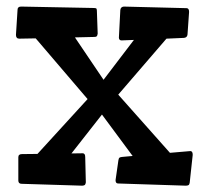

<svg xmlns="http://www.w3.org/2000/svg" viewBox="-20 -575 624 593"><path d="M46.9 -7.3Q36.6 -7.3 36.6 -17.6V-89.4Q36.6 -99.1 47.9 -99.1L95.7 -99.6L250.5 -269L90.3 -456.5L39.6 -455.6Q29.3 -455.6 29.3 -467.3L34.2 -544.9Q34.2 -554.7 45.4 -554.7L270.5 -550.3Q277.3 -550.3 278.3 -547.6Q279.3 -544.9 279.3 -539.6L281.7 -471.2Q280.8 -464.8 278.8 -462.9Q276.9 -460.9 271 -460.9L211.4 -459.5L299.8 -328.6L393.6 -451.7L355.5 -450.2Q347.7 -450.2 347.2 -458.5L351.6 -543.9Q352.5 -553.7 362.3 -554.7L556.2 -549.8Q564 -549.8 564 -538.1L559.1 -468.3Q558.1 -459 548.3 -458L494.1 -455.6L345.2 -282.7L504.9 -103L567.9 -108.4Q575.2 -108.4 575.2 -96.7L565.9 -10.7Q564.9 -5.4 563 -3.7Q561 -2 554.7 -1.5L344.7 -8.3Q336.9 -8.3 336.9 -18.6L345.7 -80.1Q346.7 -86.4 349.1 -88.1Q351.6 -89.8 356.9 -90.3L389.6 -93.3L294.9 -221.2L200.7 -101.1L235.4 -101.6Q243.2 -101.6 243.2 -89.8L245.1 -11.7Q244.1 -5.4 241.9 -3.7Q239.7 -2 234.4 -1.5Z"/></svg>

Font: Wellfleet
Style: Regular
Weight: 400
Designer: Riccardo De Franceschi
Foundry: Riccardo De Franceschi
Version: Version 1.002